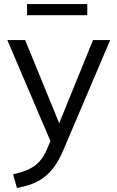

<svg xmlns="http://www.w3.org/2000/svg" viewBox="-20 -700 579 947"><path d="M63.5 227 44.5 159.8Q91.5 149.3 122.7 134.4Q154 119.6 175 95.9Q196 72.3 211.5 36.1L237.1 -23.4L235.1 10.7L16.2 -502.3H104.1L284.9 -60.6H259.1L438.8 -502.3H523.4L291.8 41.8Q271.5 90 247.7 122.3Q223.9 154.6 196.3 175.3Q168.7 196 135.7 208Q102.7 220 63.5 227ZM113.5 -625V-679.9H410.5V-625Z"/></svg>

Font: Mulish ExtraLight
Style: Regular
Weight: 200
Designer: Vernon Adams
Foundry: Vernon Adams
Version: Version 3.603